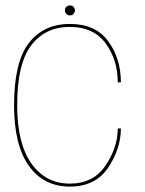

<svg xmlns="http://www.w3.org/2000/svg" viewBox="-20 -686 536 710"><path d="M238.5 4Q333 4 380 -66.2Q427 -136.5 427 -211H415.5Q415.5 -141.5 370.5 -74.2Q325.5 -7 238.5 -7Q149 -7 96.2 -81.2Q43.5 -155.5 43.5 -296.5Q43.5 -450.5 95.5 -518.5Q147.5 -586.5 238.5 -586.5Q326 -586.5 370.8 -525.5Q415.5 -464.5 415.5 -381.5H427Q427 -469.5 380.2 -533.5Q333.5 -597.5 238.5 -597.5Q141.5 -597.5 86.8 -527Q32 -456.5 32 -296.5Q32 -149.5 86.8 -72.8Q141.5 4 238.5 4ZM239 -629Q246.5 -629 251.8 -634.8Q257 -640.5 257 -648Q257 -655.5 251.8 -660.8Q246.5 -666 239 -666Q231 -666 225.5 -660.8Q220 -655.5 220 -648Q220 -640 225.8 -634.5Q231.5 -629 239 -629Z"/></svg>

Font: Anybody UltraCondensed Thin Thin
Style: Regular
Weight: 250
Version: Version 1.111